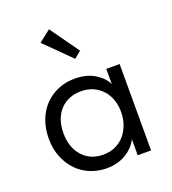

<svg xmlns="http://www.w3.org/2000/svg" viewBox="-132 -811 822 919"><g transform="rotate(-20 279.0 -352.0)"><path d="M255 8Q213 8 174 -7.5Q135 -23 106 -52.5Q77 -82 59.5 -124.5Q42 -167 42 -220Q42 -272 58.5 -314.5Q75 -357 104 -386.5Q133 -416 172 -432Q211 -448 255 -448Q318 -448 359.5 -421.5Q401 -395 415 -362V-440H483V0H415V-82Q396 -43 354 -17.5Q312 8 255 8ZM262 -59Q298 -59 326 -72.5Q354 -86 372.5 -108.5Q391 -131 401 -159.5Q411 -188 411 -217V-233Q410 -262 400 -288.5Q390 -315 371.5 -335.5Q353 -356 326 -368.5Q299 -381 264 -381Q232 -381 205.5 -370.5Q179 -360 159 -339.5Q139 -319 128 -289Q117 -259 117 -221Q117 -148 157 -103.5Q197 -59 262 -59ZM327 -565 292 -536 162 -665 222 -712Z"/></g></svg>

Font: Tilda Sans
Style: Regular
Weight: 400
Designer: ParaType Ltd
Foundry: ParaType Ltd
Version: Version 1.009